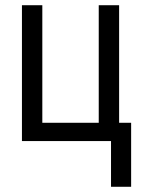

<svg xmlns="http://www.w3.org/2000/svg" viewBox="-20 -540 540 735"><path d="M405 175V0H64V-520H142V-70H358V-520H436V-70H482V175Z"/></svg>

Font: Iosevka SS04
Style: Regular
Weight: 400
Monospace: yes
Designer: Belleve Invis
Foundry: Belleve Invis
Version: Version 19.0.0; ttfautohint (v1.8.4)